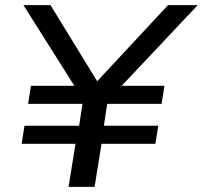

<svg xmlns="http://www.w3.org/2000/svg" viewBox="-20 -725 787 745"><path d="M246 0 273 -167H64L75 -237H287L300 -322H89L100 -392H284L278 -377L71 -705H176L363 -400H348L632 -705H747L438 -377L436 -392H618L607 -322H396L383 -237H594L583 -167H374L347 0Z"/></svg>

Font: Nunito Sans 10pt SemiExpanded Medium
Style: Italic
Weight: 500
Width: 6
Italic angle: -9°
Designer: Vernon Adams
Foundry: Vernon Adams
Version: Version 3.101;gftools[0.9.27]